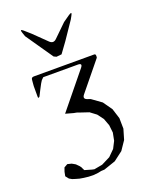

<svg xmlns="http://www.w3.org/2000/svg" viewBox="-161 -833 822 1049"><g transform="rotate(-20 250.0 -308.0)"><path d="M53.7 60.5 61.5 38.1 82 26.4 93.8 29.3 105.5 32.2 116.2 38.1 126 43.9 133.8 51.8 141.6 59.6 148.4 68.4 153.3 79.1 158.2 88.9 198.2 100.6 211.9 103.5 259.8 94.7 310.5 69.3 345.7 34.2 366.2 -5.9 375 -50.8 370.1 -94.7 354.5 -136.7 328.1 -171.9 293 -198.2 246.1 -213.9 226.6 -220.7 210.9 -223.6 165 -236.3 333 -442.4Q350.6 -464.8 322.3 -464.8H121.1L108.4 -452.1L98.6 -436.5L81.1 -403.3L65.4 -372.1Q54.7 -361.3 55.7 -377.9V-393.6V-422.9V-436.5L56.6 -448.2L57.6 -460L58.6 -470.7Q58.6 -486.3 74.2 -486.3H425.8Q436.5 -486.3 432.6 -464.8L298.8 -300.8Q280.3 -278.3 307.6 -269.5L324.2 -263.7L379.9 -223.6L417 -170.9L435.5 -112.3L436.5 -50.8L418.9 8.8L383.8 60.5L331.1 100.6L262.7 124L243.2 125L224.6 128.9L195.3 131.8L168 130.9L141.6 127.9L118.2 124L97.7 118.2L79.1 112.3L63.5 103.5L48.8 85ZM257.8 -547.9 227.5 -544.9 212.9 -551.8 104.5 -709 96.7 -731.4Q86.9 -758.8 108.4 -740.2L143.6 -709L216.8 -637.7Q237.3 -617.2 257.8 -637.7L331.1 -709L370.1 -736.3Q394.5 -752 379.9 -726.6L370.1 -709L301.8 -608.4Z"/></g></svg>

Font: B2 Hana
Style: Regular
Weight: 500
Version: 2020-08-05; (max)